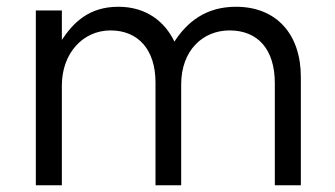

<svg xmlns="http://www.w3.org/2000/svg" viewBox="-20 -548 991 568"><path d="M163 -430V-517H86V0H163V-295C163 -390 225 -458 307 -458C389 -458 440 -401 440 -304V0H516V-298C516 -400 581 -458 659 -458C743 -458 793 -402 793 -302V0H870V-320C870 -448 797 -528 678 -528C588 -528 533 -482 496 -425C468 -483 414 -528 330 -528C243 -528 197 -481 163 -430Z"/></svg>

Font: Mission
Style: Regular
Weight: 400
Version: Version 1.000;FEAKit 1.0